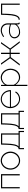

<svg xmlns="http://www.w3.org/2000/svg" viewBox="2256 -2824 781 5334"><g transform="rotate(-90 2647.0 -157.5)"><path d="M81.1 0V-520H475.1V0H440.9V-487.8H115.2V0Z M850.6 -527.8Q918.9 -527.8 976.8 -491Q1034.7 -454.1 1068.1 -391.8Q1101.6 -329.6 1101.6 -257.8Q1101.6 -186 1068.6 -124.5Q1035.6 -63 977.5 -26.6Q919.4 9.8 850.6 9.8Q781.7 9.8 723.9 -26.6Q666 -63 633.3 -124.5Q600.6 -186 600.6 -257.8Q600.6 -329.6 634 -391.8Q667.5 -454.1 725.1 -491Q782.7 -527.8 850.6 -527.8ZM849.6 -22Q893.6 -22 933.6 -41Q973.6 -60.1 1002.7 -92Q1031.7 -124 1049.1 -167.7Q1066.4 -211.4 1066.4 -258.8Q1066.4 -322.3 1037.4 -377Q1008.3 -431.6 958.5 -463.9Q908.7 -496.1 850.6 -496.1Q793 -496.1 743.2 -463.6Q693.4 -431.2 664.1 -376Q634.8 -320.8 634.8 -256.8Q634.8 -160.2 698 -91.1Q761.2 -22 849.6 -22Z M1168.5 118.2V-32.2H1175.3Q1200.7 -32.2 1219.7 -48.1Q1238.8 -64 1254.6 -102.3Q1270.5 -140.6 1280 -210.9Q1289.6 -281.2 1292.5 -383.8L1296.4 -520H1607.4V-32.2H1676.3V118.2H1644.5V0H1199.7V118.2ZM1244.6 -32.2H1573.7V-487.8H1328.6L1325.7 -382.8Q1321.3 -226.1 1301.3 -143.3Q1281.2 -60.5 1244.6 -32.2Z M1728 118.2V-32.2H1734.9Q1760.3 -32.2 1779.3 -48.1Q1798.3 -64 1814.2 -102.3Q1830.1 -140.6 1839.6 -210.9Q1849.1 -281.2 1852.1 -383.8L1856 -520H2167V-32.2H2235.8V118.2H2204.1V0H1759.3V118.2ZM1804.2 -32.2H2133.3V-487.8H1888.2L1885.3 -382.8Q1880.9 -226.1 1860.8 -143.3Q1840.8 -60.5 1804.2 -32.2Z M2561.5 9.8Q2509.8 9.8 2462.6 -12.2Q2415.5 -34.2 2381.8 -70.8Q2348.1 -107.4 2328.4 -157.7Q2308.6 -208 2308.6 -263.2Q2308.6 -316.9 2327.9 -366Q2347.2 -415 2380.4 -450.4Q2413.6 -485.8 2459.7 -506.8Q2505.9 -527.8 2557.6 -527.8Q2610.4 -527.8 2657.2 -506.6Q2704.1 -485.4 2737.5 -449.2Q2771 -413.1 2790.5 -363.5Q2810.1 -314 2810.5 -259.8Q2810.5 -249 2809.6 -244.1H2343.8Q2351.1 -148.9 2414.1 -84Q2477.1 -19 2563.5 -19Q2620.6 -19 2670.7 -48.3Q2720.7 -77.6 2741.7 -124L2772.5 -116.2Q2751 -61.5 2691.2 -25.9Q2631.3 9.8 2561.5 9.8ZM2342.8 -272.9H2776.9Q2770.5 -371.1 2708.5 -434.6Q2646.5 -498 2558.6 -498Q2470.7 -498 2409.2 -434.1Q2347.7 -370.1 2342.8 -272.9Z M2958.5 -116.2V212.9H2924.3V-520H2956.1V-412.1Q2989.7 -463.9 3044.2 -495.8Q3098.6 -527.8 3157.2 -527.8Q3227.1 -527.8 3285.2 -488.3Q3343.3 -448.7 3374.8 -387.5Q3406.2 -326.2 3406.2 -258.8Q3406.2 -186.5 3376.7 -125.5Q3347.2 -64.5 3291.7 -27.3Q3236.3 9.8 3166.5 9.8Q3102.5 9.8 3048.3 -25.4Q2994.1 -60.5 2958.5 -116.2ZM3372.1 -258.8Q3372.1 -320.3 3343 -374.8Q3314 -429.2 3262.9 -462.6Q3211.9 -496.1 3152.3 -496.1Q3114.3 -496.1 3070.6 -475.6Q3026.9 -455.1 2994.4 -419.4Q2961.9 -383.8 2958.5 -346.2V-167Q2986.3 -104 3041.7 -63Q3097.2 -22 3161.1 -22Q3207.5 -22 3247.8 -42.2Q3288.1 -62.5 3314.9 -95.9Q3341.8 -129.4 3356.9 -171.9Q3372.1 -214.4 3372.1 -258.8Z M3493.2 0 3694.3 -267.1 3515.1 -520H3556.2L3724.1 -280.8H3813V-520H3848.1V-280.8H3938L4104 -520H4145L3966.3 -267.1L4168 0H4127L3938 -250H3848.1V0H3813V-250H3725.1L3534.2 0Z M4248 -148.9Q4248 -216.3 4308.3 -258.5Q4368.7 -300.8 4463.9 -300.8Q4553.7 -300.8 4631.8 -272.9V-328.1Q4631.8 -404.8 4586.9 -450.9Q4542 -497.1 4467.8 -497.1Q4390.1 -497.1 4300.8 -434.1L4284.2 -459Q4384.3 -527.8 4469.7 -527.8Q4560.1 -527.8 4613 -473.4Q4666 -418.9 4666 -326.2V-51.8Q4666 -29.8 4684.1 -29.8V0Q4669.9 1.5 4665 -1Q4651.4 -3.9 4643.1 -15.4Q4634.8 -26.9 4633.8 -42V-86.9Q4598.1 -41 4541.3 -15.6Q4484.4 9.8 4418.9 9.8Q4346.2 9.8 4297.1 -36.1Q4248 -82 4248 -148.9ZM4613.8 -104Q4631.8 -126.5 4631.8 -147.9V-243.2Q4554.7 -272.9 4465.8 -272.9Q4382.8 -272.9 4331.8 -239.5Q4280.8 -206.1 4280.8 -150.9Q4280.8 -96.2 4321.5 -57.6Q4362.3 -19 4422.9 -19Q4483.9 -19 4535.9 -42.5Q4587.9 -65.9 4613.8 -104Z M4765.6 1V-30.8Q4788.6 -31.2 4806.9 -40.8Q4825.2 -50.3 4841.6 -74.7Q4857.9 -99.1 4869.4 -138.4Q4880.9 -177.7 4888.7 -239.5Q4896.5 -301.3 4898.9 -383.8L4902.8 -520H5213.9V0H5179.7V-487.8H4933.6L4931.6 -382.8Q4928.2 -272.5 4916.3 -197Q4904.3 -121.6 4882.6 -78.6Q4860.8 -35.6 4832.8 -17.3Q4804.7 1 4765.6 1Z"/></g></svg>

Font: Rawline ExtraLight
Style: Regular
Weight: 275
Designer: Matt McInerney, Pablo Impallari, Rodrigo Fuenzalida
Foundry: Matt McInerney, Pablo Impallari, Rodrigo Fuenzalida
Version: Version 4.020;PS 004.020;hotconv 1.0.88;makeotf.lib2.5.64775